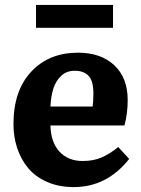

<svg xmlns="http://www.w3.org/2000/svg" viewBox="-20 -739 568 773"><path d="M125 -627V-719.2H435.1V-627ZM276.9 14.2Q216.8 14.2 169.4 -6.6Q122.1 -27.3 93 -62.7Q64 -98.1 49.1 -143.1Q34.2 -188 34.2 -238.8Q34.2 -374 105.7 -450.4Q177.2 -526.9 293.9 -526.9Q386.2 -526.9 440.2 -476.3Q494.1 -425.8 494.1 -335.9Q494.1 -282.2 481 -233.9H183.1Q184.6 -166 219.5 -128.4Q254.4 -90.8 313 -90.8Q356.4 -90.8 388.9 -105Q421.4 -119.1 456.1 -147L500 -99.1Q410.6 14.2 276.9 14.2ZM183.1 -310.1H353Q356 -329.6 356 -362.8Q356 -412.6 336.9 -433.3Q317.9 -454.1 280.8 -454.1Q248.5 -454.1 226.8 -434.1Q205.1 -414.1 195.1 -383.1Q185.1 -352.1 183.1 -310.1Z"/></svg>

Font: Literata Book
Style: Bold
Weight: 700
Designer: Latin by Veronika Burian and Jose Scaglione. Greek by Irene Vlachou. Cyrillic by Vera Evstafieva
Foundry: TypeTogether
Version: Version 2.003;PS 002.003;hotconv 1.0.88;makeotf.lib2.5.64775